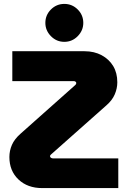

<svg xmlns="http://www.w3.org/2000/svg" viewBox="-20 -962 640 982"><path d="M196 0Q121 0 74.5 -44Q28 -88 28 -159Q28 -191 41 -221Q54 -251 86 -279L366 -528Q368 -530 369 -532.5Q370 -535 370 -537Q370 -540 368.5 -542Q367 -544 364.5 -545.5Q362 -547 357 -547H43V-700H412Q462 -700 500 -679.5Q538 -659 559 -624Q580 -589 580 -541Q580 -510 567 -479.5Q554 -449 524 -423L241 -172Q240 -171 238.5 -169.5Q237 -168 236.5 -166.5Q236 -165 236 -163Q236 -160 238 -157.5Q240 -155 243.5 -153.5Q247 -152 251 -152H585V0ZM309 -748Q269 -748 240.5 -777Q212 -806 212 -845Q212 -885 240.5 -913.5Q269 -942 309 -942Q349 -942 377.5 -913.5Q406 -885 406 -845Q406 -806 377.5 -777Q349 -748 309 -748Z"/></svg>

Font: MuseoModerno Thin ExtraBold
Style: Regular
Weight: 800
Version: Version 1.002